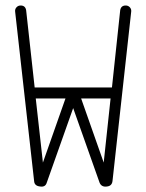

<svg xmlns="http://www.w3.org/2000/svg" viewBox="-20 -679 532 698"><path d="M417 -642Q420 -659 437 -659Q446 -659 452 -652.5Q458 -646 457 -637L389 -21Q387 -3 369 -1Q349 2 342 -15L246 -286L150 -15Q145 2 126 -1Q105 -3 104 -21L35 -637Q34 -646 40 -652.5Q46 -659 55 -659Q72 -659 75 -642L106 -361H387ZM110 -321 136 -88 218 -321ZM275 -321 357 -88 382 -321Z"/></svg>

Font: Libertine Sup Light
Style: Regular
Weight: 300
Designer: Bastien Sozeau
Foundry: NBR — Bastien Sozeau
Version: Version 2.003; ttfautohint (v1.8.4.7-5d5b);gftools[0.9.33]